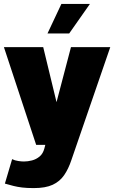

<svg xmlns="http://www.w3.org/2000/svg" viewBox="-29 -741 584 982"><path d="M33 73Q47 80 64.5 82.5Q82 85 93 85Q113 85 134.5 79.5Q156 74 173.5 59.5Q191 45 198 18L334 -500H535L336 78Q321 123 299 155Q277 187 240.5 204Q204 221 144 221Q108 221 84 218Q60 215 40 210Q20 205 -4 198ZM-9 -500H192L313 0H156ZM285 -721H431L325 -570H214Z"/></svg>

Font: Moderustic ExtraBold
Style: Regular
Weight: 800
Designer: Tural Alisoy
Foundry: TAFT Foundry
Version: Version 2.120